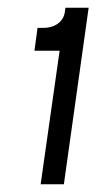

<svg xmlns="http://www.w3.org/2000/svg" viewBox="-20 -806 249 496"><path d="M85 -330H145L209 -786H149L148 -779C146 -751 123 -734 92 -734H77L69 -675H134Z"/></svg>

Font: Mohave
Style: Italic
Weight: 400
Italic angle: -8°
Designer: Gumpita Rahayu
Foundry: Tokotype
Version: Version 2.002;PS 002.002;hotconv 1.0.88;makeotf.lib2.5.64775